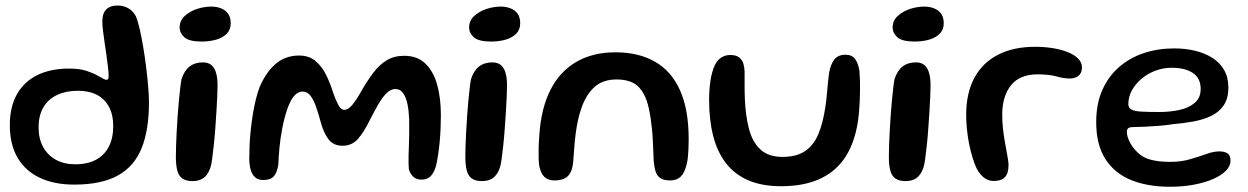

<svg xmlns="http://www.w3.org/2000/svg" viewBox="-20 -660 4640 714"><path d="M256 26.5Q182.5 26.5 128.8 1.5Q75 -23.5 45.8 -72.8Q16.5 -122 16.5 -194.5Q16.5 -262.5 43 -309.5Q69.5 -356.5 119 -380.8Q168.5 -405 237.5 -405Q275.5 -405 300.8 -396.8Q326 -388.5 342 -379.5Q353.5 -373 362.8 -368Q372 -363 376 -363Q384 -363 384 -377.5Q384 -390.5 381.5 -410.8Q379 -431 375.8 -455Q372.5 -479 368.8 -503Q365 -527 362.8 -547.5Q360.5 -568 360.5 -580.5Q360.5 -639.5 418 -639.5Q438.5 -639.5 456.2 -629.8Q474 -620 485 -600Q492.5 -582.5 499.5 -552Q506.5 -521.5 512.8 -484Q519 -446.5 523.8 -408Q528.5 -369.5 531.2 -336Q534 -302.5 534 -279.5Q534 -176 506.2 -108Q478.5 -40 417.2 -6.8Q356 26.5 256 26.5ZM259.5 -49Q305.5 -49 337 -66Q368.5 -83 384.8 -114.8Q401 -146.5 401 -190.5Q401 -234 385 -263.2Q369 -292.5 340 -307.5Q311 -322.5 270 -322.5Q225.5 -322.5 192.5 -307Q159.5 -291.5 141.5 -261.2Q123.5 -231 123.5 -186Q123.5 -144 140.5 -113.2Q157.5 -82.5 188 -65.8Q218.5 -49 259.5 -49Z M696 13.5Q672.5 13.5 658.8 4.2Q645 -5 639.5 -25.2Q634 -45.5 634 -76.5Q634 -93.5 634.8 -117.5Q635.5 -141.5 637 -169.8Q638.5 -198 640.5 -227Q642.5 -256 645 -282.8Q647.5 -309.5 650 -331Q652.5 -352.5 655 -365.5Q665 -397 684.8 -412.5Q704.5 -428 734.5 -428Q763 -428 776 -406.5Q789 -385 789 -344.5Q789 -329.5 788 -304Q787 -278.5 785 -247.5Q783 -216.5 780.8 -184Q778.5 -151.5 775.2 -121.8Q772 -92 769 -69.2Q766 -46.5 762 -35Q752 -8 735.8 2.8Q719.5 13.5 696 13.5ZM730 -505.5Q683 -505.5 665.5 -521.5Q648 -537.5 648 -557.5Q648 -583 666.5 -600.2Q685 -617.5 712 -626.5Q739 -635.5 766 -635.5Q785.5 -635.5 802 -629Q818.5 -622.5 828.2 -609Q838 -595.5 838 -573.5Q838 -549.5 823 -534.5Q808 -519.5 783.5 -512.5Q759 -505.5 730 -505.5Z M959 9.5Q941 9.5 929.5 0Q918 -9.5 912.5 -27.8Q907 -46 907 -72Q907 -95 908.2 -121.8Q909.5 -148.5 912.5 -177Q915.5 -205.5 920 -233.5Q924.5 -261.5 930.8 -287.8Q937 -314 945.5 -336.5Q970 -393 1006 -423.2Q1042 -453.5 1092.5 -453.5Q1128.5 -453.5 1152.5 -433.8Q1176.5 -414 1192.2 -382.5Q1208 -351 1219 -315Q1227.5 -290 1237.5 -270.8Q1247.5 -251.5 1260 -251.5Q1275 -251.5 1290.5 -270.5Q1306 -289.5 1322.5 -319Q1346 -360.5 1368.8 -390.2Q1391.5 -420 1418.8 -436.2Q1446 -452.5 1483 -452.5Q1532.5 -452.5 1562.5 -423Q1592.5 -393.5 1606 -343.8Q1619.5 -294 1619.5 -233Q1619.5 -209.5 1618.5 -184.5Q1617.5 -159.5 1615.2 -134.5Q1613 -109.5 1609.5 -86.2Q1606 -63 1601.5 -43Q1593 -15.5 1580.5 -3.8Q1568 8 1547.5 8Q1529 8 1517.5 -2.2Q1506 -12.5 1500.5 -30Q1499.5 -40.5 1499.2 -54.8Q1499 -69 1499.5 -86.2Q1500 -103.5 1500.8 -123.5Q1501.5 -143.5 1501.8 -167Q1502 -190.5 1501.5 -216.5Q1500.5 -246 1495.5 -271.5Q1490.5 -297 1479.5 -313Q1468.5 -329 1450.5 -329Q1433 -329 1417.2 -313.2Q1401.5 -297.5 1386.8 -272Q1372 -246.5 1357 -217Q1333.5 -168.5 1311 -143.2Q1288.5 -118 1254 -118Q1220 -118 1201.8 -141.8Q1183.5 -165.5 1172.5 -206.5Q1164 -238.5 1155 -264Q1146 -289.5 1134.2 -304.5Q1122.5 -319.5 1105 -319.5Q1088 -319.5 1074 -303.5Q1060 -287.5 1048.5 -255Q1036.5 -219 1029.5 -182Q1022.5 -145 1019.2 -110.5Q1016 -76 1015 -47.5Q1010 -17 997.8 -3.8Q985.5 9.5 959 9.5Z M1772.5 13.5Q1749 13.5 1735.2 4.2Q1721.5 -5 1716 -25.2Q1710.5 -45.5 1710.5 -76.5Q1710.5 -93.5 1711.2 -117.5Q1712 -141.5 1713.5 -169.8Q1715 -198 1717 -227Q1719 -256 1721.5 -282.8Q1724 -309.5 1726.5 -331Q1729 -352.5 1731.5 -365.5Q1741.5 -397 1761.2 -412.5Q1781 -428 1811 -428Q1839.5 -428 1852.5 -406.5Q1865.5 -385 1865.5 -344.5Q1865.5 -329.5 1864.5 -304Q1863.5 -278.5 1861.5 -247.5Q1859.5 -216.5 1857.2 -184Q1855 -151.5 1851.8 -121.8Q1848.5 -92 1845.5 -69.2Q1842.5 -46.5 1838.5 -35Q1828.5 -8 1812.2 2.8Q1796 13.5 1772.5 13.5ZM1806.5 -505.5Q1759.5 -505.5 1742 -521.5Q1724.5 -537.5 1724.5 -557.5Q1724.5 -583 1743 -600.2Q1761.5 -617.5 1788.5 -626.5Q1815.5 -635.5 1842.5 -635.5Q1862 -635.5 1878.5 -629Q1895 -622.5 1904.8 -609Q1914.5 -595.5 1914.5 -573.5Q1914.5 -549.5 1899.5 -534.5Q1884.5 -519.5 1860 -512.5Q1835.5 -505.5 1806.5 -505.5Z M2042 11Q2018.5 11 2005 -1.5Q1991.5 -14 1985.5 -42Q1983.5 -55 1983 -71.5Q1982.5 -88 1983 -109Q1983.5 -130 1985.5 -155Q1991.5 -254.5 2026 -323.8Q2060.5 -393 2122 -429.2Q2183.5 -465.5 2268.5 -465.5Q2354 -465.5 2415 -431Q2476 -396.5 2508.5 -325Q2541 -253.5 2541 -142.5Q2541 -122.5 2540.2 -105.5Q2539.5 -88.5 2538 -74.5Q2536.5 -60.5 2533.5 -49Q2526 -17 2511.2 -3Q2496.5 11 2473 11Q2449 11 2436.5 3Q2424 -5 2418.5 -21Q2413 -37 2411 -60.5Q2409.5 -98 2408.2 -126.8Q2407 -155.5 2404.8 -178.2Q2402.5 -201 2399.5 -220.8Q2396.5 -240.5 2392 -260.5Q2380.5 -311.5 2353.5 -338Q2326.5 -364.5 2273 -364.5Q2221.5 -364.5 2190.2 -336Q2159 -307.5 2142 -257.5Q2134.5 -236.5 2129.5 -213.5Q2124.5 -190.5 2121.2 -166Q2118 -141.5 2115.8 -114.5Q2113.5 -87.5 2111.5 -58Q2109 -30 2099.5 -15Q2090 0 2075.5 5.5Q2061 11 2042 11Z M2885 32.5Q2813 32.5 2762 10.2Q2711 -12 2679 -54Q2647 -96 2632 -155.2Q2617 -214.5 2617 -288.5Q2617 -306.5 2618.2 -324.8Q2619.5 -343 2622 -360Q2624.5 -377 2628.5 -390.5Q2637.5 -425 2654.5 -440.2Q2671.5 -455.5 2695.5 -455.5Q2718 -455.5 2729.5 -446Q2741 -436.5 2744.8 -422.2Q2748.5 -408 2749 -394Q2749 -384 2749 -371Q2749 -358 2749 -344Q2749 -330 2749.2 -316.8Q2749.5 -303.5 2750 -292.5Q2752.5 -228.5 2765.5 -179.8Q2778.5 -131 2808.2 -103.8Q2838 -76.5 2889.5 -76.5Q2942 -76.5 2974 -98.2Q3006 -120 3023.2 -161.2Q3040.5 -202.5 3049 -260.5Q3051.5 -275.5 3053.2 -291.2Q3055 -307 3056.2 -323Q3057.5 -339 3059.2 -355.2Q3061 -371.5 3063 -388Q3068.5 -420.5 3082.5 -438.5Q3096.5 -456.5 3124 -456.5Q3148 -456.5 3159.8 -440.8Q3171.5 -425 3176 -396.5Q3177.5 -378 3178 -359.8Q3178.5 -341.5 3178.2 -323Q3178 -304.5 3177.2 -286.5Q3176.5 -268.5 3175 -250.5Q3168.5 -158.5 3135 -95.2Q3101.5 -32 3039.2 0.2Q2977 32.5 2885 32.5Z M3347.5 13.5Q3324 13.5 3310.2 4.2Q3296.5 -5 3291 -25.2Q3285.5 -45.5 3285.5 -76.5Q3285.5 -93.5 3286.2 -117.5Q3287 -141.5 3288.5 -169.8Q3290 -198 3292 -227Q3294 -256 3296.5 -282.8Q3299 -309.5 3301.5 -331Q3304 -352.5 3306.5 -365.5Q3316.5 -397 3336.2 -412.5Q3356 -428 3386 -428Q3414.5 -428 3427.5 -406.5Q3440.5 -385 3440.5 -344.5Q3440.5 -329.5 3439.5 -304Q3438.5 -278.5 3436.5 -247.5Q3434.5 -216.5 3432.2 -184Q3430 -151.5 3426.8 -121.8Q3423.5 -92 3420.5 -69.2Q3417.5 -46.5 3413.5 -35Q3403.5 -8 3387.2 2.8Q3371 13.5 3347.5 13.5ZM3381.5 -505.5Q3334.5 -505.5 3317 -521.5Q3299.5 -537.5 3299.5 -557.5Q3299.5 -583 3318 -600.2Q3336.5 -617.5 3363.5 -626.5Q3390.5 -635.5 3417.5 -635.5Q3437 -635.5 3453.5 -629Q3470 -622.5 3479.8 -609Q3489.5 -595.5 3489.5 -573.5Q3489.5 -549.5 3474.5 -534.5Q3459.5 -519.5 3435 -512.5Q3410.5 -505.5 3381.5 -505.5Z M3676 13Q3661.5 13 3650 7.2Q3638.5 1.5 3629.2 -8.5Q3620 -18.5 3612.5 -32Q3603.5 -51 3596 -76Q3588.5 -101 3583.2 -128.2Q3578 -155.5 3575.5 -182.5Q3573 -209.5 3573 -232.5Q3573 -314 3603.5 -370.5Q3634 -427 3691.5 -456.5Q3749 -486 3829.5 -486Q3863.5 -486 3894.8 -481Q3926 -476 3950.5 -466.2Q3975 -456.5 3989.2 -442.2Q4003.5 -428 4003.5 -409.5Q4003.5 -394.5 3997 -385.2Q3990.5 -376 3980.2 -372Q3970 -368 3959 -368Q3936 -368 3908.8 -375.8Q3881.5 -383.5 3838 -383.5Q3772.5 -383.5 3739.8 -343Q3707 -302.5 3707 -233Q3707 -208 3709.5 -184.8Q3712 -161.5 3715.5 -140.2Q3719 -119 3722.5 -101Q3726 -83 3728.2 -69Q3730.5 -55 3730.5 -46Q3730.5 -15 3716.8 -1Q3703 13 3676 13Z M4330.5 34.5Q4246.5 34.5 4185 9Q4123.5 -16.5 4090 -69.8Q4056.5 -123 4056.5 -205.5Q4056.5 -274 4079.2 -325.2Q4102 -376.5 4142 -411Q4182 -445.5 4234.5 -462.8Q4287 -480 4346.5 -480Q4387 -480 4423.2 -471.5Q4459.5 -463 4487.8 -445.2Q4516 -427.5 4532 -400Q4548 -372.5 4548 -334.5Q4548 -294 4531 -268.8Q4514 -243.5 4484.5 -229.2Q4455 -215 4417.8 -208.2Q4380.5 -201.5 4340 -198Q4319.5 -194.5 4291.5 -192.2Q4263.5 -190 4237.2 -188.8Q4211 -187.5 4196.5 -187.5Q4181.5 -187.5 4176 -183.5Q4170.5 -179.5 4170.5 -169Q4170.5 -156.5 4177.5 -139.8Q4184.5 -123 4197.5 -107Q4221.5 -77.5 4253.2 -67.8Q4285 -58 4331.5 -58Q4372 -58 4405.5 -67.8Q4439 -77.5 4465.8 -87.2Q4492.5 -97 4514 -97Q4533.5 -97 4544.8 -89.8Q4556 -82.5 4556 -61.5Q4556 -42.5 4538.8 -25Q4521.5 -7.5 4491 5.8Q4460.5 19 4419.5 26.8Q4378.5 34.5 4330.5 34.5ZM4291 -243.5Q4331.5 -243.5 4366.5 -251.2Q4401.5 -259 4423.2 -277.8Q4445 -296.5 4445 -329.5Q4445 -368.5 4416.5 -388.2Q4388 -408 4336.5 -408Q4306 -408 4277 -397.2Q4248 -386.5 4225.5 -367.5Q4203 -348.5 4189.5 -324.5Q4176 -300.5 4176 -273Q4176 -259 4187.2 -252.8Q4198.5 -246.5 4223.8 -245Q4249 -243.5 4291 -243.5Z"/></svg>

Font: Gluten
Style: Regular
Weight: 400
Designer: Tyler Finck
Foundry: Etcetera Type Company
Version: Version 1.300